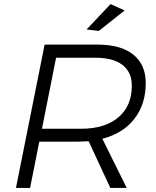

<svg xmlns="http://www.w3.org/2000/svg" viewBox="-20 -918 764 938"><path d="M480 -240 599 0H519L413 -228Q381 -226 364 -226H172L127 0H58L198 -700H458Q571 -700 631.5 -651Q692 -602 692 -512Q692 -409 636.5 -337.5Q581 -266 480 -240ZM624 -499Q624 -566 578 -601Q532 -636 446 -636H254L185 -289H376Q492 -289 558 -344.5Q624 -400 624 -499ZM520 -898 589 -867 463 -767 403 -774Z"/></svg>

Font: Gontserrat Light
Style: Italic
Weight: 300
Italic angle: -11.3°
Designer: Julieta Ulanovsky
Foundry: Julieta Ulanovsky
Version: Version 6.001